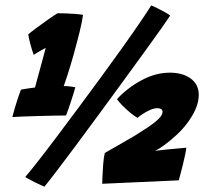

<svg xmlns="http://www.w3.org/2000/svg" viewBox="-20 -688 794 724"><path d="M220.5 -363.5Q227 -363.5 235 -363Q243 -362.5 251 -361.2Q259 -360 264 -359Q262.5 -352.5 258 -338Q253.5 -323.5 248 -306.5Q242.5 -289.5 237.2 -274.5Q232 -259.5 229 -252.5Q216.5 -252.5 187.2 -252Q158 -251.5 124.2 -250.5Q90.5 -249.5 63 -248.5Q35.5 -247.5 26.5 -246.5Q30 -260.5 35.8 -280.5Q41.5 -300.5 48 -319.5Q54.5 -338.5 59 -350Q66.5 -351.5 76.5 -353Q86.5 -354.5 96.2 -356Q106 -357.5 112 -358Q115 -369 119 -384.2Q123 -399.5 127.8 -416.2Q132.5 -433 137 -450Q141.5 -467 145.5 -482Q149.5 -497 152.5 -507.5Q148.5 -505.5 141.8 -501.8Q135 -498 128 -494Q121 -490 115.5 -486.5Q110 -483 107 -481Q100.5 -499.5 94.8 -520.5Q89 -541.5 86.5 -558.5Q97 -567.5 118.2 -583.2Q139.5 -599 161.5 -614.5Q183.5 -630 197 -638Q208.5 -638 227 -637.5Q245.5 -637 264 -635.5Q282.5 -634 293 -632Q292 -622.5 288.8 -606.2Q285.5 -590 280 -566.8Q274.5 -543.5 266 -513Q258 -482 246.2 -442.8Q234.5 -403.5 220.5 -363.5ZM550 -667.5Q556.5 -665.5 572.5 -657.5Q588.5 -649.5 603.8 -641Q619 -632.5 621.5 -629Q613.5 -616.5 587.2 -579.2Q561 -542 522.8 -489.5Q484.5 -437 440 -375.8Q395.5 -314.5 350 -252.8Q304.5 -191 263.8 -136.2Q223 -81.5 192.5 -41.5Q162 -1.5 147.5 16Q144.5 15 133.8 10Q123 5 110 -1.5Q97 -8 87 -13.5Q77 -19 75 -20.5Q90 -37.5 120.2 -76Q150.5 -114.5 190 -167Q229.5 -219.5 273.8 -279Q318 -338.5 362 -398.5Q406 -458.5 444.2 -512.2Q482.5 -566 510.2 -606.8Q538 -647.5 550 -667.5ZM682.5 -131Q682 -123 678.2 -105Q674.5 -87 669.5 -66.5Q664.5 -46 660 -29.8Q655.5 -13.5 654 -8L365.5 5Q365.5 1 366.2 -20Q367 -41 369 -67Q371 -93 375 -111Q391 -120 418.8 -136.2Q446.5 -152.5 488.5 -176.5Q512.5 -191.5 536.5 -207.2Q560.5 -223 576.8 -238.5Q593 -254 593 -266Q593 -273 588 -276.5Q583 -280 573 -280Q561 -280 546.2 -273.5Q531.5 -267 518.5 -258.5Q505.5 -250 498.5 -243.5Q485.5 -251 470 -264Q454.5 -277 441 -290.8Q427.5 -304.5 421 -314Q459.5 -356 513 -385Q566.5 -414 620 -414Q669 -414 699.2 -391.8Q729.5 -369.5 729.5 -330.5Q729.5 -293.5 705 -252Q680.5 -210.5 644.5 -178Q621 -156.5 599.5 -140.8Q578 -125 564 -119Q574.5 -120.5 588 -122Q601.5 -123.5 617 -125Q632.5 -126.5 649 -128Q665.5 -129.5 682.5 -131Z"/></svg>

Font: Grandstander Thin ExtraBold
Style: Italic
Weight: 800
Italic angle: -15°
Version: Version 1.200